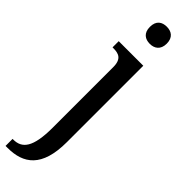

<svg xmlns="http://www.w3.org/2000/svg" viewBox="-347 -743 967 967"><g transform="rotate(45 136.0 -259.5)"><path d="M142 -637C174 -637 202 -654 202 -698C202 -743 174 -759 142 -759C109 -759 82 -743 82 -698C82 -654 109 -637 142 -637ZM-8 240H6C118 240 197 187 197 8V-536H22V-492H28C65 -492 95 -483 95 -424V7C95 148 59 190 -3 190H-8Z"/></g></svg>

Font: Noto Serif Hebrew Condensed Medium
Style: Regular
Weight: 500
Width: 3
Designer: Monotype Design Team
Foundry: Monotype Imaging Inc.
Version: Version 2.004